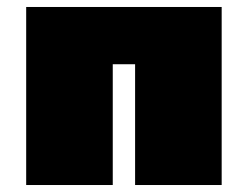

<svg xmlns="http://www.w3.org/2000/svg" viewBox="-20 -530 708 550"><path d="M55 0V-510H615V0H367V-346H303V0Z"/></svg>

Font: Saira Expanded Black
Style: Regular
Weight: 900
Width: 7
Designer: Hector Gatti with collaboration of the Omnibus-Type team
Foundry: Omnibus-Type
Version: Version 1.101